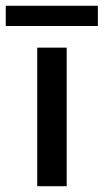

<svg xmlns="http://www.w3.org/2000/svg" viewBox="-64 -645 359 665"><path d="M-44 -625H275V-555H-44ZM65 -480H167V0H65Z"/></svg>

Font: Prompt
Style: Regular
Weight: 400
Designer: Katatrad Team
Foundry: CadsonDemak
Version: Version 1.001